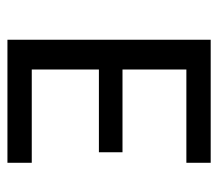

<svg xmlns="http://www.w3.org/2000/svg" viewBox="-56 -544 600 529"><g transform="rotate(90 244.5 -280.0)"><path d="M400 -252H172V-67H429V0H90V-560H429V-493H172V-317H400Z"/></g></svg>

Font: Carrois Gothic SC
Style: Regular
Weight: 400
Designer: Ralph du Carrois
Foundry: Ralph du Carrois
Version: Version 1.001